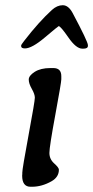

<svg xmlns="http://www.w3.org/2000/svg" viewBox="-20 -732 359 740"><path d="M259.8 -682.1Q318.8 -571.3 318.8 -558.1V-555.2Q318.8 -544.4 300.8 -544.4H297.4Q273.4 -544.4 243.4 -587.9Q213.4 -631.3 206.1 -631.3Q204.6 -631.3 153.8 -588.4Q103 -545.4 76.2 -545.4Q61.5 -545.4 61.5 -554.2V-556.6Q61.5 -559.6 73.7 -575.2Q129.9 -647.9 180.2 -693.8Q200.2 -711.9 221.9 -711.9Q243.7 -711.9 259.8 -682.1ZM216.3 -438.5V-426.3Q216.3 -414.6 193.4 -290.5Q170.4 -166.5 170.4 -142.6Q170.4 -118.7 188.7 -102.3Q207 -85.9 207 -78.1Q207 -49.8 179.2 -33.7Q141.6 -12.2 103 -12.2H97.7Q65.4 -12.2 65.4 -55.2L65.9 -61V-66.4Q65.9 -81.1 90.1 -211.4Q114.3 -341.8 114.3 -355.5Q114.3 -369.1 102.5 -389.6Q90.8 -410.2 90.8 -425.3Q90.8 -440.4 113.8 -455.1Q136.7 -469.7 174.3 -469.7H185.5Q216.3 -469.7 216.3 -438.5Z"/></svg>

Font: Averia Libre
Style: Italic
Weight: 400
Italic angle: -7.90001°
Version: Version 1.002